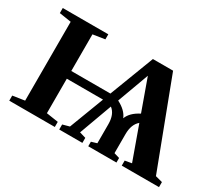

<svg xmlns="http://www.w3.org/2000/svg" viewBox="-119 -918 1336 1175"><g transform="rotate(30 549.0 -330.0)"><path d="M1091.8 0H828.6V-35.6L876 -43.9L791 -280.3Q752 -247.6 752 -178.2V-43.9L791 -32.2V0H591.8V-32.2L630.9 -43.9V-178.2Q630.9 -249 590.3 -279.8L505.9 -48.8L550.3 -35.6V0H386.7V-35.6L434.6 -48.8L527.3 -292.5H271.5V-48.8L355.5 -36.1V0H33.7V-36.1L117.7 -48.8V-606L33.7 -619.1V-654.8H355.5V-619.1L271.5 -606V-347.2H547.9L667.5 -660.2H810.1L1042 -48.8L1091.8 -35.6ZM610.4 -334Q672.9 -302.2 691.4 -255.4Q709 -302.7 771.5 -334.5L691.9 -556.2Z"/></g></svg>

Font: Tinos
Style: Bold
Weight: 700
Designer: Steve Matteson
Foundry: Monotype Imaging Inc.
Version: Version 1.23